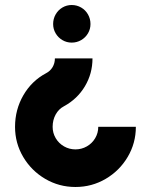

<svg xmlns="http://www.w3.org/2000/svg" viewBox="-20 -533 622 766"><path d="M281 213Q215.5 213 160.2 180.5Q105 148 72.5 93Q40 38 40 -27Q40 -95.5 73.2 -153Q106.5 -210.5 164 -241Q180.5 -249.5 189.8 -265.2Q199 -281 199 -300H349Q349 -239.5 318.8 -188.8Q288.5 -138 235 -109Q214 -98 202 -76Q190 -54 190 -27Q190 -2.5 202.2 18.2Q214.5 39 235.5 51Q256.5 63 281 63Q305.5 63 326.5 51Q347.5 39 359.8 18.2Q372 -2.5 372 -27H522Q522 38 489.5 93Q457 148 401.8 180.5Q346.5 213 281 213ZM266 -363Q246 -363 229 -373Q212 -383 202 -400Q192 -417 192 -437Q192 -458 202 -475.5Q212 -493 229 -503Q246 -513 266 -513Q286.5 -513 303.8 -503Q321 -493 331 -475.5Q341 -458 341 -437Q341 -417 331 -400Q321 -383 303.8 -373Q286.5 -363 266 -363Z"/></svg>

Font: Urbanist
Style: Regular
Weight: 400
Designer: Corey Hu
Foundry: Corey Hu
Version: Version 1.2; befe77262ef67d88f1d94aa3d2e49ef1327b4483